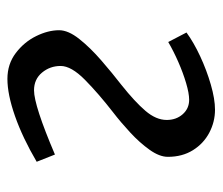

<svg xmlns="http://www.w3.org/2000/svg" viewBox="-60 -512 586 505"><g transform="rotate(90 232.5 -259.0)"><path d="M65 -457Q91 -476 127.5 -493Q164 -510 202 -521Q240 -532 268 -532Q300 -532 328.5 -517Q357 -502 374.5 -474Q392 -446 392 -408Q392 -386 373.5 -360Q355 -334 328 -309Q301 -284 275 -264Q226 -226 189.5 -190Q153 -154 153 -126Q153 -98 170.5 -77Q188 -56 217 -56Q257 -56 386 -111L405 -63Q342 -26 285 -6Q228 14 187 14Q148 14 119 -8Q90 -30 74.5 -61.5Q59 -93 59 -122Q59 -146 82 -175Q105 -204 138.5 -233Q172 -262 203 -286Q247 -321 271 -349Q295 -377 295 -405Q295 -430 280 -447Q265 -464 242 -464Q225 -464 198 -456Q171 -448 142.5 -435.5Q114 -423 90 -409Z"/></g></svg>

Font: Literata 7pt
Style: Italic
Weight: 400
Italic angle: -2°
Designer: Latin by Veronika Burian and Jose Scaglione. Greek by Irene Vlachou. Cyrillic by Vera Evstafieva
Foundry: TypeTogether
Version: Version 3.002